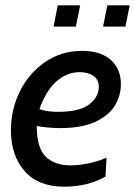

<svg xmlns="http://www.w3.org/2000/svg" viewBox="-20 -691 507 721"><path d="M21 -202Q21 -280 55 -348.5Q89 -417 150 -458.5Q211 -500 288 -500Q358 -500 396 -466Q434 -432 434 -375Q434 -334 412.5 -296.5Q391 -259 340 -234.5Q289 -210 206 -210Q182 -210 156.5 -212.5Q131 -215 118 -218Q118 -136 151.5 -103Q185 -70 245 -70Q276 -70 312.5 -77.5Q349 -85 380 -99L376 -28Q310 10 221 10Q123 10 72 -49Q21 -108 21 -202ZM351 -364Q351 -392 331 -406Q311 -420 279 -420Q231 -420 192 -385.5Q153 -351 128 -281Q158 -271 198 -271Q279 -271 315 -299Q351 -327 351 -364ZM197 -671H281L265 -591H181ZM383 -671H467L451 -591H367Z"/></svg>

Font: Cabin
Style: Italic
Weight: 400
Italic angle: -7°
Designer: Pablo Impallari
Foundry: Pablo Impallari. http://www.impallari.com Igino Marini. http://www.ikern.com
Version: Version 2.200